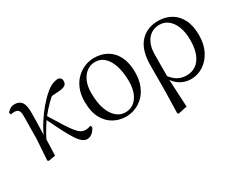

<svg xmlns="http://www.w3.org/2000/svg" viewBox="-95 -943 1927 1561"><g transform="rotate(-30 868.0 -162.5)"><path d="M114 11.1 104.2 3.1 117.3 -191.8 119.8 -402.2Q120.6 -443.1 108.6 -458.6Q96.6 -474.2 68.2 -474.2Q59.6 -474.2 52 -473.3Q44.3 -472.4 36.5 -470.4L29.1 -488Q40.4 -503.6 58.7 -515.5Q77 -527.4 101.6 -527.4Q144.5 -527.4 166.7 -498.4Q188.9 -469.3 187.9 -397.8Q187.9 -346.1 186.1 -289.8Q184.3 -233.4 182.8 -177.6L185 -174.4Q183.8 -130 182.4 -86.7Q181.1 -43.4 179.1 0ZM172.7 -128.6 158.1 -155.3H165.2L172.1 -171Q200 -232.9 236.3 -289.9Q272.5 -346.8 313.6 -395.1Q354.8 -443.4 396.1 -478.1Q430.9 -507.7 458.9 -518.4Q486.8 -529 511.7 -530.6Q524.6 -527.2 534.2 -518.5Q543.7 -509.8 543.7 -489.9Q543.7 -464.7 524.8 -452.6Q505.9 -440.5 468.1 -437.9L378.1 -431.6L450.1 -474.7Q405.4 -441.2 362.4 -399.5Q319.4 -357.7 274.8 -300.4L269.2 -293.4Q251.3 -266.1 236.9 -243.4Q222.6 -220.8 207.8 -194.4Q193 -168.1 172.7 -128.6ZM475.4 14.6Q453.6 14.6 432.9 -0.4Q412.3 -15.4 388.6 -50.5Q364.8 -85.6 333.6 -145.5Q302.4 -205.4 258.8 -295.8L280 -317.2Q327.7 -238.7 359.9 -188Q392 -137.3 415.2 -108.6Q438.4 -79.9 457.8 -68.5Q477.2 -57.1 499.3 -57.1Q514 -57.1 526.9 -60.3Q539.9 -63.4 548.5 -67L556.9 -50.7Q543.1 -19.1 520.9 -2.2Q498.7 14.6 475.4 14.6Z M841.1 14.6Q779.7 14.6 726.2 -14.3Q672.7 -43.3 639.6 -103.8Q606.5 -164.4 606.5 -258Q606.5 -325.8 627.2 -376.7Q647.9 -427.5 683.1 -461.6Q718.4 -495.8 761.7 -513.2Q804.9 -530.6 849.5 -530.6Q917.5 -530.6 969.9 -500.3Q1022.4 -470 1052.4 -410.5Q1082.3 -351.1 1082.3 -263.4Q1082.3 -193 1061.6 -140.7Q1040.9 -88.3 1006.1 -53.9Q971.2 -19.4 928.3 -2.4Q885.5 14.6 841.1 14.6ZM851 -18.2Q900 -18.2 933.6 -44.9Q967.2 -71.6 984.7 -117.6Q1002.2 -163.6 1002.2 -220.9Q1002.2 -306 982.6 -368.1Q963.1 -430.2 926.7 -464Q890.4 -497.8 840.8 -497.8Q796.4 -497.8 761.7 -472.2Q727 -446.7 707.7 -400.7Q688.4 -354.8 688.4 -294.9Q688.4 -200.6 711.3 -139Q734.3 -77.4 771.6 -47.8Q808.9 -18.2 851 -18.2Z M1211.6 199.6 1216.8 -5.5 1217.6 -245.2Q1217.6 -388.7 1280.9 -459.6Q1344.3 -530.6 1451 -530.6Q1517.7 -530.6 1570.2 -500.8Q1622.7 -471 1652.9 -411.9Q1683.2 -352.7 1683.2 -264.3Q1683.2 -178.8 1650.7 -116.2Q1618.2 -53.6 1565.1 -19.5Q1512 14.6 1450.2 14.6Q1393.7 14.6 1347.5 -14.7Q1301.4 -44.1 1275.4 -97.7H1272L1285.8 -113.1Q1312.3 -73.6 1348.9 -51.7Q1385.6 -29.8 1432.7 -29.8Q1485.4 -29.8 1523.1 -56.9Q1560.8 -83.9 1581.3 -136.1Q1601.7 -188.2 1601.7 -263.1Q1601.7 -339.4 1580.8 -391.7Q1559.8 -443.9 1524.5 -471Q1489.2 -498 1445.3 -498Q1375.8 -498 1334.4 -447.1Q1293.1 -396.2 1292.1 -306.4L1291.3 -94.1L1290.8 -84.8L1304.7 188.8L1222.2 206.4Z"/></g></svg>

Font: Noto Serif KR
Style: Regular
Weight: 200
Designer: Ryoko NISHIZUKA 西塚涼子 (kana & ideographs); Frank Grießhammer (Latin, Greek & Cyrillic); Wenlong ZHANG 张文龙 (bopomofo); San
Foundry: Adobe
Version: Version 2.001;hotconv 1.1.0;makeotfexe 2.6.0